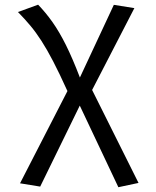

<svg xmlns="http://www.w3.org/2000/svg" viewBox="-20 -570 655 806"><path d="M140 -550.3Q171.8 -517.4 200 -477.7Q228.2 -437.9 256.2 -382.1Q284.1 -326.2 315.4 -244.6L457.9 -549.7L544.1 -535.9L366.7 -192.3L561.5 197.9L476.9 215.9L314.9 -126.7L148.7 213.3L64.1 199.5L263.1 -187.7Q229.7 -261.5 203.3 -312.3Q176.9 -363.1 153.8 -398.7Q130.8 -434.4 107.2 -462.6Q83.6 -490.8 55.4 -519.5Z"/></svg>

Font: FiraCode Nerd Font
Style: Regular
Weight: 400
Designer: Carrois Corporate, Edenspiekermann AG, Nikita Prokopov
Foundry: Carrois Corporate, Edenspiekermann AG, Nikita Prokopov
Version: Version 6.002;Nerd Fonts 2.1.0